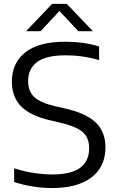

<svg xmlns="http://www.w3.org/2000/svg" viewBox="-20 -966 608 996"><path d="M250 9.5Q201.5 9.5 150.5 1.5Q99.5 -6.5 53.5 -22V-93Q103.5 -76.5 155.2 -68.8Q207 -61 251.5 -61Q349.5 -61 396 -95.8Q442.5 -130.5 442.5 -197Q442.5 -253.5 406.8 -282.8Q371 -312 286.5 -331L244 -341Q140 -364 90.8 -413Q41.5 -462 41.5 -543Q41.5 -638.5 110.8 -694Q180 -749.5 318.5 -749.5Q414.5 -749.5 494 -725V-654Q411.5 -679 319.5 -679Q219 -679 172.5 -644.2Q126 -609.5 126 -547Q126 -492 158 -462.2Q190 -432.5 269.5 -414L312 -404.5Q426 -379.5 476.5 -330.8Q527 -282 527 -201.5Q527 -101 454.5 -45.8Q382 9.5 250 9.5ZM115 -804 250.5 -946H326.5L462 -804H386.5L288.5 -909L190.5 -804Z"/></svg>

Font: Encode Sans SemiExpanded SemiExpanded
Style: Regular
Weight: 400
Width: 6
Designer: Multiple Designers
Foundry: Impallari Type
Version: Version 3.000; ttfautohint (v1.8.3) -l 8 -r 50 -G 200 -x 14 